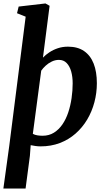

<svg xmlns="http://www.w3.org/2000/svg" viewBox="-26 -837 615 1111"><path d="M-6.5 254 27.5 7.5 122.5 -740.5 72.5 -760.5 82 -799 237 -817 261 -803.5 222.5 -503.5Q238 -520 260 -534.5Q282 -549 309 -558Q336 -567 367.5 -567Q423.5 -567 460.5 -541.5Q497.5 -516 516 -468.8Q534.5 -421.5 534.5 -355.5Q534.5 -299 520.2 -245.2Q506 -191.5 478.5 -145.2Q451 -99 411.2 -64Q371.5 -29 320.5 -9.5Q269.5 10 208.5 10Q195 10 180.2 8Q165.5 6 151.5 3L147 64.5L122 254ZM220.5 -51.5Q257.5 -51.5 286 -69.2Q314.5 -87 335.2 -117.2Q356 -147.5 369 -186.8Q382 -226 388.2 -269.2Q394.5 -312.5 394.5 -354.5Q394.5 -393 385.8 -423.8Q377 -454.5 359.5 -472.5Q342 -490.5 315 -490.5Q293.5 -490.5 273.8 -481Q254 -471.5 238.5 -457.2Q223 -443 212.5 -428L164 -62.5Q176 -56 190.5 -53.8Q205 -51.5 220.5 -51.5Z"/></svg>

Font: Merriweather 20pt
Style: Bold Italic
Weight: 700
Italic angle: -7.8°
Version: Version 2.101